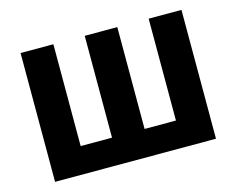

<svg xmlns="http://www.w3.org/2000/svg" viewBox="-80 -646 940 763"><g transform="rotate(-15 390.0 -265.0)"><path d="M59 -530H194V-111H323V-530H457V-111H586V-530H721V0H59Z"/></g></svg>

Font: Golos UI
Style: Bold
Weight: 700
Designer: A.Korolkova, Vitaly Kuzmin
Foundry: ParaType Ltd
Version: Version 2.000